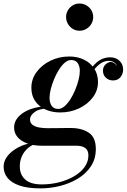

<svg xmlns="http://www.w3.org/2000/svg" viewBox="-75 -782 701 1062"><path d="M149 260Q78.5 260 33.2 244.5Q-12 229 -33.5 201.8Q-55 174.5 -55 140Q-55 113 -39.2 89.2Q-23.5 65.5 2.2 47.8Q28 30 57 19.8Q86 9.5 112.5 9.5H136Q105 16.5 82.2 35Q59.5 53.5 47 80.2Q34.5 107 34.5 138Q34.5 184.5 64.8 211.2Q95 238 156 238Q207.5 238 254 225.8Q300.5 213.5 336.8 191.8Q373 170 393.5 141Q414 112 414 78Q414 49 396.2 36.5Q378.5 24 347.5 24Q338.5 24 318.2 24Q298 24 273 24Q248 24 223.5 24Q199 24 180.5 24Q162 24 155.5 24Q110.5 24 76 11.5Q41.5 -1 22.2 -23.5Q3 -46 3 -77Q3 -103.5 18.2 -125Q33.5 -146.5 59.5 -162Q85.5 -177.5 119.2 -185.8Q153 -194 190.5 -194L189.5 -181.5Q142 -181.5 116.5 -162.2Q91 -143 91 -122Q91 -102 105 -91.5Q119 -81 140.8 -77Q162.5 -73 186 -73Q203.5 -73 228.8 -73.2Q254 -73.5 278.5 -73.8Q303 -74 317 -74Q376.5 -74 415.8 -48.2Q455 -22.5 455 42Q455 96.5 428 137.5Q401 178.5 356 205.8Q311 233 257 246.5Q203 260 149 260ZM258 -160Q212 -160 176 -176.5Q140 -193 119.2 -223.5Q98.5 -254 98.5 -296.5Q98.5 -344.5 127.5 -383.8Q156.5 -423 204.2 -446.2Q252 -469.5 308 -469.5Q353.5 -469.5 389.5 -452Q425.5 -434.5 446.2 -402.8Q467 -371 467 -328.5Q467 -281 438 -242.8Q409 -204.5 361.5 -182.2Q314 -160 258 -160ZM247 -179.5Q264.5 -179.5 281.5 -194Q298.5 -208.5 313.8 -232.2Q329 -256 340.8 -284.2Q352.5 -312.5 359.5 -340.2Q366.5 -368 366.5 -390Q366.5 -415.5 355 -432.8Q343.5 -450 318.5 -450Q301 -450 284 -435.8Q267 -421.5 251.8 -397.5Q236.5 -373.5 224.8 -345.5Q213 -317.5 206 -289.8Q199 -262 199 -240.5Q199 -214.5 210.5 -197Q222 -179.5 247 -179.5ZM534.5 -465Q565.5 -465 585.8 -446Q606 -427 606 -397.5Q606 -372.5 591 -354.8Q576 -337 550 -337Q527.5 -337 511 -351.8Q494.5 -366.5 494.5 -391.5Q494.5 -410.5 507 -423.8Q519.5 -437 537.5 -440Q548.5 -438.5 557.8 -432.2Q567 -426 573 -415.5Q568 -429.5 555.2 -437.5Q542.5 -445.5 527 -445.5Q504.5 -445.5 484.8 -433.2Q465 -421 447.5 -399Q430 -377 415 -346.5L401 -354.5Q427.5 -410 460.5 -437.5Q493.5 -465 534.5 -465ZM365 -612Q344 -612 327.2 -622.5Q310.5 -633 300.5 -650.2Q290.5 -667.5 290.5 -687.5Q290.5 -708 300.5 -725Q310.5 -742 327.2 -752.2Q344 -762.5 365 -762.5Q386 -762.5 403.2 -752.2Q420.5 -742 430.5 -725Q440.5 -708 440.5 -687.5Q440.5 -667.5 430.5 -650.2Q420.5 -633 403.2 -622.5Q386 -612 365 -612Z"/></svg>

Font: Bodoni Moda 11pt SemiBold
Style: Italic
Weight: 600
Italic angle: -13°
Designer: Owen Earl
Foundry: indestructible type
Version: Version 2.004